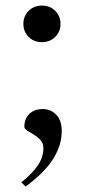

<svg xmlns="http://www.w3.org/2000/svg" viewBox="-20 -522 312 706"><path d="M58.5 148.5Q99 116 119.2 86Q139.5 56 139.5 23Q139.5 5 129 -6.8Q118.5 -18.5 104.5 -26.8Q90.5 -35 80 -42Q69.5 -49 69.5 -56Q69.5 -85 87.8 -103Q106 -121 137 -121Q167 -121 187 -100Q207 -79 207 -40Q207 -14.5 199.5 10.5Q192 35.5 176.2 61Q160.5 86.5 135.2 112Q110 137.5 74 164ZM134 -501.5Q164 -501.5 183.2 -482Q202.5 -462.5 202.5 -434Q202.5 -406 183.2 -386.5Q164 -367 134 -367Q104.5 -367 85.2 -386.5Q66 -406 66 -434Q66 -462.5 85.2 -482Q104.5 -501.5 134 -501.5Z"/></svg>

Font: Newsreader 60pt
Style: Regular
Weight: 400
Designer: Hugues Gentile
Foundry: Production Type
Version: Version 1.003